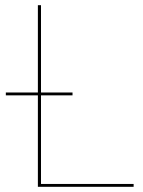

<svg xmlns="http://www.w3.org/2000/svg" viewBox="-20 -720 550 740"><path d="M495 -11V0H126V-352.5H2.5V-363.5H126V-700H138V-363.5H259.5V-352.5H138V-11Z"/></svg>

Font: Lato 2
Style: Regular
Weight: 100
Designer: Lukasz Dziedzic with Adam Twardoch and Botio Nikoltchev
Foundry: tyPoland Lukasz Dziedzic
Version: Version 2.015; 2015-08-06; http://www.latofonts.com/